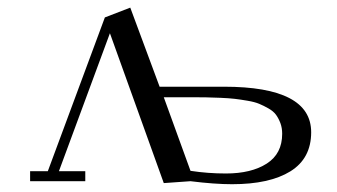

<svg xmlns="http://www.w3.org/2000/svg" viewBox="-20 -470 873 498"><path d="M58.1 0V-25.9H104L252 -424.8L317.9 -450.2L394 -245.1H561Q787.1 -245.1 787.1 -127Q787.1 -59.1 733.2 -25.6Q679.2 7.8 582 7.8Q536.6 7.8 474.1 0L404.8 4.9L265.1 -383.8L132.8 -25.9H201.2V0ZM404.8 -217.8 474.1 -26.9Q519 -20 565.9 -20Q631.8 -20 671.9 -45.7Q711.9 -71.3 711.9 -123Q711.9 -138.2 707.3 -150.6Q702.6 -163.1 695.8 -172.4Q689 -181.6 676.5 -188.7Q664.1 -195.8 652.3 -200.7Q640.6 -205.6 622.1 -208.7Q603.5 -211.9 589.1 -213.6Q574.7 -215.3 552 -216.3Q529.3 -217.3 513.9 -217.5Q498.5 -217.8 474.1 -217.8Z"/></svg>

Font: Dehuti
Style: Book
Weight: 400
Version: Version 1.2